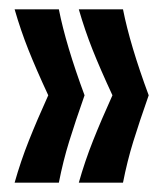

<svg xmlns="http://www.w3.org/2000/svg" viewBox="-20 -470 349 411"><path d="M298.3 -266Q258.3 -374 243.3 -450H148.7Q161.7 -405 178.2 -363.5Q194.7 -322 220.7 -266Q196.7 -213 179.2 -169Q161.7 -125 148.7 -79H243.3Q252.3 -125 265.3 -167Q278.3 -209 298.3 -266ZM161 -266Q121 -374 106 -450H11.3Q24.3 -405 40.8 -363.5Q57.3 -322 83.3 -266Q59.3 -213 41.8 -169Q24.3 -125 11.3 -79H106Q115 -125 128 -167Q141 -209 161 -266Z"/></svg>

Font: Bricolage Grotesque 96pt Condensed ExBd
Style: Regular
Weight: 800
Width: 3
Designer: Mathieu Triay
Foundry: Atelier Triay
Version: Version 1.001;Glyphs 3.2 (3207)